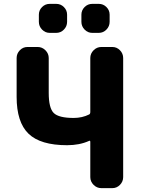

<svg xmlns="http://www.w3.org/2000/svg" viewBox="-20 -973 733 993"><path d="M457 -953H491Q514 -953 530.5 -936.5Q547 -920 547 -897V-860Q547 -837 530.5 -820Q514 -803 491 -803H457Q434 -803 417.5 -820Q401 -837 401 -860V-897Q401 -920 417.5 -936.5Q434 -953 457 -953ZM237 -953H271Q294 -953 310.5 -936.5Q327 -920 327 -897V-860Q327 -837 310.5 -820Q294 -803 271 -803H237Q214 -803 197.5 -820Q181 -837 181 -860V-897Q181 -920 197.5 -936.5Q214 -953 237 -953ZM327 -222Q189 -222 127.5 -281.5Q66 -341 66 -472V-673Q66 -696 82.5 -713Q99 -730 122 -730H175Q198 -730 215 -713Q232 -696 232 -673V-493Q232 -414 258 -388.5Q284 -363 361 -363Q405 -363 441 -381Q447 -384 447 -394V-673Q447 -696 464 -713Q481 -730 504 -730H561Q584 -730 600.5 -713Q617 -696 617 -673V-57Q617 -34 600.5 -17Q584 0 561 0H504Q481 0 464 -17Q447 -34 447 -57V-239Q447 -248 440 -244Q391 -222 327 -222Z"/></svg>

Font: Rounded Mplus 1c ExtraBold
Style: Regular
Weight: 800
Version: Version 1.059.20150529